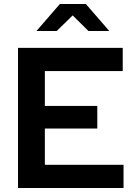

<svg xmlns="http://www.w3.org/2000/svg" viewBox="-20 -939 682 959"><path d="M70 0ZM70 0V-700H593V-584H204V-410H466V-297H204V-116H597V0ZM422 -784 343 -862 263 -784H162L279 -919H409L526 -784Z"/></svg>

Font: Rosa Sans SemiBold
Style: Regular
Weight: 600
Designer: Pentagram / MCKL
Foundry: Pentagram / MCKL
Version: Version 1.005;September 16, 2019;FontCreator 11.5.0.2425 64-